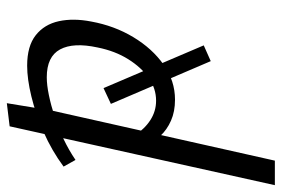

<svg xmlns="http://www.w3.org/2000/svg" viewBox="-174 -368 805 548"><g transform="rotate(-90 228.0 -93.5)"><path d="M-26 289 142 -468 208 -476 187 -348 44 289ZM328 106 206 -179 251 -200 373 86ZM218 4Q184 4 158 -7.5Q132 -19 114.5 -38Q97 -57 88 -79L117 -111Q134 -83 159.5 -66.5Q185 -50 215 -50Q250 -50 280 -71Q310 -92 333.5 -129.5Q357 -167 367 -217Q382 -286 361.5 -324Q341 -362 282 -362Q260 -362 231 -356Q202 -350 169.5 -339.5Q137 -329 105.5 -314Q74 -299 46 -280L27 -314Q73 -348 125.5 -371Q178 -394 227.5 -406Q277 -418 315 -418Q371 -418 402 -393.5Q433 -369 442 -327.5Q451 -286 441 -235Q429 -169 396.5 -115Q364 -61 318 -28.5Q272 4 218 4Z"/></g></svg>

Font: Ysabeau Infant Medium
Style: Italic
Weight: 500
Italic angle: -12°
Designer: Christian Thalmann (Catharsis Fonts)
Version: Version 2.001;gftools[0.9.30]; featfreeze: ss01,ss02,lnum